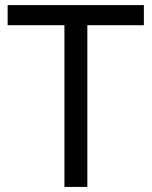

<svg xmlns="http://www.w3.org/2000/svg" viewBox="-20 -734 596 754"><path d="M323 0H233V-635H10V-714H545V-635H323Z"/></svg>

Font: Noto Sans Tifinagh Air
Style: Regular
Weight: 400
Designer: JamraPatel
Foundry: JamraPatel LLC
Version: Version 2.006; ttfautohint (v1.8.4.7-5d5b)